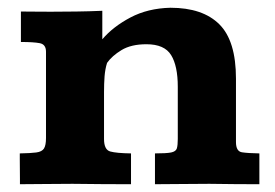

<svg xmlns="http://www.w3.org/2000/svg" viewBox="-20 -473 706 493"><path d="M31.2 0Q31.2 -2 31.2 -13.4Q31.2 -24.9 31 -39.6Q30.8 -54.2 30.8 -65.7Q30.8 -77.1 30.8 -79.1Q58.6 -79.6 73.2 -81.5Q87.9 -83.5 93 -91.8Q98.1 -100.1 98.1 -118.7V-340.3Q98.1 -358.9 82.3 -362.1Q66.4 -365.2 33.7 -365.2Q33.7 -367.7 33.7 -386Q33.7 -404.3 33.7 -422.6Q33.7 -440.9 33.7 -443.4Q54.7 -443.4 73.7 -443.1Q92.8 -442.9 110.4 -442.9Q143.6 -442.9 175.8 -443.4Q208 -443.8 242.7 -445.3V-372.1Q270 -404.3 314.7 -428Q359.4 -451.7 417.5 -453.1Q500.5 -453.1 543.2 -410.6Q585.9 -368.2 585.9 -271V-108.4Q585.9 -84.5 601.1 -82Q616.2 -79.6 646 -79.1V0Q616.2 0 587.4 -0.2Q558.6 -0.5 517.6 -1Q479.5 -1 445.3 -0.5Q411.1 0 377.9 0V-79.1Q407.2 -79.1 419.4 -81.5Q431.6 -84 434.1 -92Q436.5 -100.1 436.5 -116.2V-250Q436.5 -303.7 419.4 -331.5Q402.3 -359.4 356 -359.4Q316.9 -359.4 292.2 -344.5Q267.6 -329.6 254.9 -311.5Q250 -295.9 248.5 -277.1Q247.1 -258.3 247.1 -236.3V-116.2Q247.1 -88.4 263.2 -84Q279.3 -79.6 316.4 -79.1V0Q280.8 0 247.3 -0.2Q213.9 -0.5 166 -1Q125.5 -1 94 -0.5Q62.5 0 31.2 0Z"/></svg>

Font: Kameron
Style: Bold
Weight: 700
Designer: Vernon Adams
Foundry: Vernon Adams
Version: Version 1.100